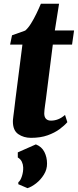

<svg xmlns="http://www.w3.org/2000/svg" viewBox="-20 -706 405 998"><path d="M218.5 -189.5Q216 -172 214.2 -158.8Q212.5 -145.5 211.2 -135.2Q210 -125 210 -116.5Q210 -98 219 -88.5Q228 -79 245 -79Q264 -79 282 -86Q300 -93 318 -108.5L330 -71Q315 -53.5 289.8 -34.8Q264.5 -16 227.8 -2.8Q191 10.5 141 10.5Q103 10.5 74.8 -9Q46.5 -28.5 47 -76.5Q47 -79.5 47.5 -85Q48 -90.5 49.5 -102.5Q51 -114.5 53.8 -136Q56.5 -157.5 60.5 -192L96.5 -474H32.5L42.5 -522.5L111 -547Q126 -559.5 141 -583.5Q156 -607.5 169.2 -635Q182.5 -662.5 192.5 -686.5H287L265 -547.5H365L354.5 -474H254.5ZM123 272 75 251.5 75.5 241Q86 234 93.8 210.2Q101.5 186.5 100.5 163.5Q100 148.5 93.5 134.8Q87 121 72.5 112.5V86L166.5 44.5Q197 56.5 210.8 84Q224.5 111.5 224.5 143.5Q225 174.5 208.2 201.5Q191.5 228.5 167.8 247Q144 265.5 123 272Z"/></svg>

Font: Merriweather 36pt Black
Style: Italic
Weight: 900
Italic angle: -7.8°
Version: Version 2.101